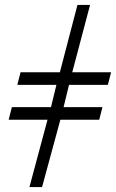

<svg xmlns="http://www.w3.org/2000/svg" viewBox="-20 -756 469 776"><path d="M429 -464H272L344 -736H293L222 -464H63L50 -413H208L186 -323H28L15 -272H172L99 0H150L224 -272H381L394 -323H237L259 -413H416Z"/></svg>

Font: STIXGeneral
Style: Italic
Weight: 400
Italic angle: -16.33°
Designer: MicroPress Inc., with final additions and corrections provided by Coen Hoffman, Elsevier (retired)
Version: Version 1.1.0